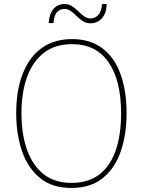

<svg xmlns="http://www.w3.org/2000/svg" viewBox="-20 -918 705 948"><path d="M605 -358Q605 -255 576.5 -171.5Q548 -88 488 -39Q428 10 332 10Q237 10 177 -39.5Q117 -89 88.5 -172.5Q60 -256 60 -359Q60 -471 92 -553.5Q124 -636 185.5 -680.5Q247 -725 336 -725Q425 -725 485 -680Q545 -635 575 -552.5Q605 -470 605 -358ZM86 -359Q86 -256 113.5 -178.5Q141 -101 195.5 -58Q250 -15 333 -15Q417 -15 471 -57Q525 -99 551.5 -176Q578 -253 578 -358Q578 -521 516 -610.5Q454 -700 336 -700Q252 -700 196.5 -657Q141 -614 113.5 -537.5Q86 -461 86 -359ZM507 -898Q505 -851 482.5 -827Q460 -803 428 -803Q405 -803 388.5 -814Q372 -825 358 -839Q344 -853 329.5 -863.5Q315 -874 297 -874Q279 -874 263 -859.5Q247 -845 244 -804H220Q224 -852 245 -875Q266 -898 298 -898Q320 -898 336.5 -887Q353 -876 367 -862Q381 -848 395.5 -837.5Q410 -827 428 -827Q448 -827 464 -842.5Q480 -858 484 -898Z"/></svg>

Font: Noto Sans Thai SemCond Thin
Style: Regular
Weight: 100
Width: 4
Designer: Monotype Design Team
Foundry: Monotype Imaging Inc.
Version: Version 2.002; ttfautohint (v1.8.4.7-5d5b)